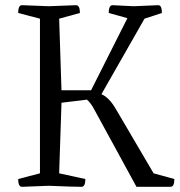

<svg xmlns="http://www.w3.org/2000/svg" viewBox="-20 -720 692 740"><path d="M414 -700 495 -696 590 -700Q604 -700 604 -670L537 -648L371 -357Q401 -344 427 -299L572 -52L652 -30Q652 0 637 0H506L345 -295Q330 -324 315 -336L217 -324L208 -52L309 -30Q309 0 294 0Q261 0 168 -4L65 0Q50 0 50 -30L134 -52V-648L50 -670Q50 -700 65 -700Q74 -700 168 -696L273 -700Q288 -700 288 -670L208 -648L217 -372H331L471 -650L399 -670Q399 -700 414 -700Z"/></svg>

Font: Mate
Style: Regular
Weight: 400
Designer: Eduardo Rodriguez Tunni
Foundry: Eduardo Rodriguez Tunni
Version: Version 1.002